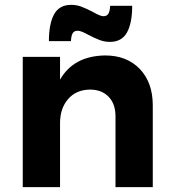

<svg xmlns="http://www.w3.org/2000/svg" viewBox="-20 -773 710 793"><path d="M611 -338V0H457V-293Q457 -344 428.5 -373.5Q400 -403 351 -403Q294 -402 261 -363.5Q228 -325 228 -265V0H74V-538H228V-444Q284 -542 414 -544Q504 -544 557.5 -488Q611 -432 611 -338ZM434 -600Q412 -600 392 -607.5Q372 -615 345 -629Q333 -636 321 -641Q309 -646 301 -646Q286 -646 280 -635.5Q274 -625 273 -603H182Q182 -675 203.5 -714Q225 -753 274 -753Q296 -753 316 -745.5Q336 -738 363 -724Q394 -706 407 -706Q422 -706 428 -717Q434 -728 435 -749H526Q526 -678 504.5 -639Q483 -600 434 -600Z"/></svg>

Font: Montserrat arm2 SemiBold
Style: Regular
Weight: 600
Designer: Julieta Ulanovsky
Foundry: Julieta Ulanovsky
Version: Version 6.000